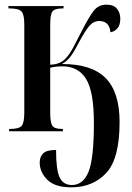

<svg xmlns="http://www.w3.org/2000/svg" viewBox="-20 -562 565 822"><path d="M285 240Q377 240 434.5 179Q492 118 492 -40Q492 -167 432.5 -227.5Q373 -288 245 -288Q268 -300 284.5 -323.5Q301 -347 321 -386Q344 -429 362 -450.5Q380 -472 405 -472Q448 -472 453 -424Q469 -426 482 -440Q495 -454 495 -482Q495 -507 481 -524.5Q467 -542 436 -542Q401 -542 380.5 -515Q360 -488 332 -433Q311 -392 295 -361.5Q279 -331 263 -314Q239 -286 195 -285V-457Q195 -500 204.5 -513Q214 -526 249 -526H252V-536H16V-526H20Q60 -526 72 -513Q84 -500 84 -457V-79Q84 -36 72.5 -23Q61 -10 23 -10H19V0H249V-10H246Q214 -10 204.5 -23Q195 -36 195 -79V-272Q219 -278 248 -278Q315 -278 348.5 -224Q382 -170 382 -36Q382 117 359 173.5Q336 230 288 230Q251 230 235.5 198Q220 166 220 80Q180 80 165 94.5Q150 109 150 134Q150 175 182.5 207.5Q215 240 285 240Z"/></svg>

Font: Noto Serif Display Condensed Semi
Style: Regular
Weight: 600
Width: 3
Designer: Monotype Design Team
Foundry: Monotype Imaging Inc.
Version: Version 1.900